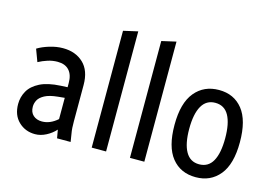

<svg xmlns="http://www.w3.org/2000/svg" viewBox="-97 -930 1608 1135"><g transform="rotate(15 707.0 -362.5)"><path d="M46 -137Q46 -180 67 -217Q88 -254 135.5 -278Q183 -302 262 -306L303 -308V-334Q303 -384 278.5 -411Q254 -438 208 -438Q177 -438 147.5 -428.5Q118 -419 92 -405L64 -480Q93 -498 135.5 -511Q178 -524 218 -524Q295 -524 343 -478.5Q391 -433 391 -345V-122Q391 -101 392 -83.5Q393 -66 397 -44L404 0H321L312 -51Q289 -25 255.5 -7.5Q222 10 188 10Q128 10 87 -29.5Q46 -69 46 -137ZM134 -144Q134 -110 154.5 -91.5Q175 -73 208 -73Q258 -73 303 -113V-243L262 -239Q211 -234 183 -219Q155 -204 144.5 -184.5Q134 -165 134 -144Z M533 0V-715L621 -735V0Z M767 0V-715L855 -735V0Z M971 -257Q971 -391 1026 -457.5Q1081 -524 1173 -524Q1265 -524 1318 -457.5Q1371 -391 1371 -257Q1371 -123 1316.5 -56.5Q1262 10 1171 10Q1078 10 1024.5 -56.5Q971 -123 971 -257ZM1061 -257Q1061 -166 1088.5 -117.5Q1116 -69 1171 -69Q1227 -69 1254 -117.5Q1281 -166 1281 -257Q1281 -348 1254 -396.5Q1227 -445 1171 -445Q1116 -445 1088.5 -396.5Q1061 -348 1061 -257Z"/></g></svg>

Font: Radio Canada Condensed
Style: Regular
Weight: 400
Width: 3
Designer: Charles Daoud, Etienne Aubert Bonn, Alexandre Saumier Demers, Jacques Le Bailly
Foundry: Radio-Canada
Version: Version 2.104; ttfautohint (v1.8.4.7-5d5b);gftools[0.9.28.de